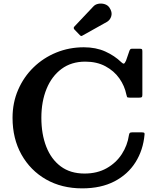

<svg xmlns="http://www.w3.org/2000/svg" viewBox="-20 -1023 862 1056"><path d="M49 -375Q49 -458.5 79.8 -529.2Q110.5 -600 164.5 -652.5Q218.5 -705 289.5 -734Q360.5 -763 441 -763Q507.5 -763 559 -739.8Q610.5 -716.5 647 -681Q656.5 -672 661.2 -673Q666 -674 673 -689L692.5 -745.5Q695.5 -751 697.5 -753Q699.5 -755 708.5 -755H748.5Q758.5 -755 760.8 -752.2Q763 -749.5 763 -739.5V-501.5Q763 -491.5 759.8 -488.8Q756.5 -486 746 -486H693Q680.5 -486 678.8 -489.8Q677 -493.5 675 -503Q665.5 -550.5 636.5 -591.8Q607.5 -633 560 -658.5Q512.5 -684 449 -684Q372.5 -684 318.5 -644Q264.5 -604 236 -534.2Q207.5 -464.5 207.5 -375Q207.5 -285.5 234.5 -216.2Q261.5 -147 314.2 -107.8Q367 -68.5 445 -68.5Q515 -68.5 567 -98Q619 -127.5 650 -175.5Q681 -223.5 689 -279Q690.5 -288.5 693.8 -291.8Q697 -295 706 -295H760Q769.5 -295 772.8 -292.8Q776 -290.5 775 -283Q767.5 -198 725.5 -131Q683.5 -64 609.5 -25.5Q535.5 13 432 13Q319.5 13 233.2 -36.2Q147 -85.5 98 -173Q49 -260.5 49 -375ZM418.5 -830.5 389.5 -860.5Q381.5 -869.5 389.5 -877.5L493.5 -987.5Q504 -999 521.2 -1002.2Q538.5 -1005.5 555.5 -1000.2Q572.5 -995 582 -981Q598.5 -956.5 592.2 -934.5Q586 -912.5 567 -902L436.5 -829Q430.5 -825 427 -825Q423.5 -825 418.5 -830.5Z"/></svg>

Font: Besley SemiBold
Style: Regular
Weight: 600
Designer: Owen Earl
Foundry: indestructible type*
Version: Version 2.001; ttfautohint (v1.8.3)